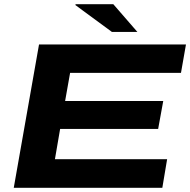

<svg xmlns="http://www.w3.org/2000/svg" viewBox="-20 -900 911 920"><path d="M516.1 -747.1 340.8 -876 342.8 -879.9H522.9L638.2 -747.1ZM45.9 0 167 -687H871.1L847.2 -550.8H315.9L292 -416H762.2L737.8 -282.2H268.1L243.2 -137.2H780.8L757.8 0Z"/></svg>

Font: Archivo Expanded
Style: Bold Italic
Weight: 700
Width: 7
Italic angle: -10°
Designer: Hector Gatti
Foundry: Omnibus-Type
Version: Version 2.001